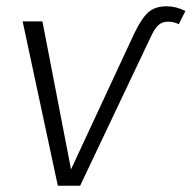

<svg xmlns="http://www.w3.org/2000/svg" viewBox="-20 -591 610 611"><path d="M52 -523H115L206 -52L407 -484Q430 -532 451.5 -551.5Q473 -571 511 -571Q540 -571 570 -556L549 -514Q533 -522 515 -522Q496 -522 484 -511Q472 -500 460 -474L235 0H164Z"/></svg>

Font: FiraGO Light
Style: Italic
Weight: 300
Italic angle: -8°
Designer: bBox Type GmbH
Foundry: bBox Type GmbH
Version: Version 1.001